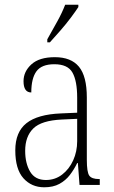

<svg xmlns="http://www.w3.org/2000/svg" viewBox="-20 -786 486 816"><path d="M168 10Q114 10 79.5 -28.5Q45 -67 45 -147Q45 -225 92.5 -262.5Q140 -300 239 -304L308 -307V-371Q308 -442 288 -477.5Q268 -513 211 -513Q157 -513 135 -483Q113 -453 113 -393Q80 -393 80 -441Q80 -482 113.5 -512.5Q147 -543 213 -543Q282 -543 315.5 -502.5Q349 -462 349 -372V-107Q349 -54 359.5 -39.5Q370 -25 401 -25H404V0H318L311 -93H308Q295 -66 277 -42.5Q259 -19 232.5 -4.5Q206 10 168 10ZM175 -21Q214 -21 244 -44Q274 -67 291 -104.5Q308 -142 308 -186V-281L243 -278Q156 -274 121.5 -240Q87 -206 87 -145Q87 -92 108 -56.5Q129 -21 175 -21ZM181 -619Q203 -658 223.5 -695Q244 -732 257 -766H313V-756Q302 -739 281.5 -711.5Q261 -684 236.5 -656Q212 -628 192 -606H181Z"/></svg>

Font: Noto Serif Bengali Condensed ExtraLight
Style: Regular
Weight: 200
Width: 3
Designer: Juan Bruce, Universal Thirst, Indian Type Foundry and the Monotype Design Team.
Foundry: Monotype Imaging Inc.
Version: Version 2.003; ttfautohint (v1.8.4.7-5d5b)